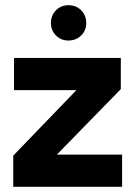

<svg xmlns="http://www.w3.org/2000/svg" viewBox="-20 -719 532 739"><path d="M31 0V-120L274 -372H34V-496H445V-376L199 -124H450V0ZM243 -563Q215 -563 195.5 -582.5Q176 -602 176 -630Q176 -660 195.5 -679.5Q215 -699 243 -699Q273 -699 292.5 -679.5Q312 -660 312 -630Q312 -602 292.5 -582.5Q273 -563 243 -563Z"/></svg>

Font: DM Sans 24pt Black
Style: Regular
Weight: 900
Designer: Colophon Foundry, Jonny Pinhorn
Foundry: Colophon Foundry
Version: Version 4.004;gftools[0.9.30]